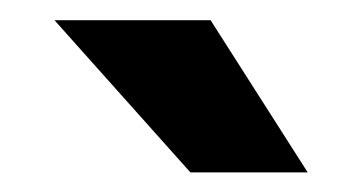

<svg xmlns="http://www.w3.org/2000/svg" viewBox="-20 -753 360 191"><path d="M286.1 -581.5H169.4L34.2 -732.9H189.5Z"/></svg>

Font: Heebo
Style: Bold
Weight: 700
Designer: Oded Ezer
Foundry: Ezer Type House
Version: Version 3.100